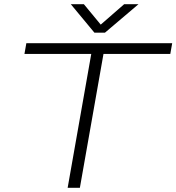

<svg xmlns="http://www.w3.org/2000/svg" viewBox="-20 -891 837 911"><path d="M301 0 413 -635H96L105 -686H797L788 -635H471L359 0ZM637 -871 478 -736H428L316 -871H378L468 -762H444L569 -871Z"/></svg>

Font: Archivo Expanded Thin
Style: Italic
Weight: 250
Width: 7
Italic angle: -10°
Designer: Hector Gatti
Foundry: Omnibus-Type
Version: Version 2.001